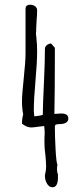

<svg xmlns="http://www.w3.org/2000/svg" viewBox="-20 -773 343 812"><path d="M170 -29V-32Q175 -52 175 -68Q175 -86 172 -117Q168 -146 168 -166V-188Q169 -197 169 -209Q169 -220 167 -240L141 -237Q121 -234 112 -234Q93 -234 73 -250Q73 -271 78 -289Q73 -314 73 -345Q73 -374 81 -448Q88 -512 88 -549V-734Q88 -747 95 -750Q100 -753 107 -753Q120 -753 128.5 -746.5Q137 -740 137 -729Q137 -707 135 -690L133 -651V-642Q132 -638 132 -633Q132 -625 134 -615V-611Q137 -586 137 -558Q137 -509 130 -431Q123 -353 123 -304Q123 -297 125 -281Q148 -283 161 -287Q161 -323 166 -428Q170 -512 170 -566Q170 -576 178.5 -582.5Q187 -589 196 -589L212 -571V-523Q212 -393 210 -291Q211 -291 213.5 -291.5Q216 -292 222 -292Q229 -293 239 -293Q269 -293 269 -272Q269 -248 229 -248Q212 -248 212 -239Q212 -197 215 -141.5Q218 -86 223 -76Q221 -68 221 -57Q221 -44 225 -37V-19Q225 -3 219.5 8Q214 19 202 19Q188 19 179 4Q170 -11 170 -29Z"/></svg>

Font: Amatic SC
Style: Bold
Weight: 700
Designer: Multiple Designers
Foundry: Vernon Adams
Version: Version 2.505